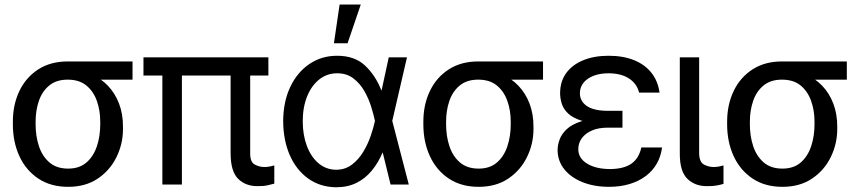

<svg xmlns="http://www.w3.org/2000/svg" viewBox="-20 -792 3689 824"><path d="M35.2 -258.8V-269.5Q35.2 -342.8 63.2 -401.4Q91.3 -460 144 -494.1Q196.8 -528.3 270.5 -528.3Q286.1 -526.9 299.3 -517.6Q312.5 -508.3 328.4 -496.3Q344.2 -484.4 368.2 -474.6Q411.6 -457 442.9 -424.3Q474.1 -391.6 491 -347.2Q507.8 -302.7 507.8 -249V-238.3Q507.8 -174.8 480 -117.9Q452.1 -61 399.7 -25.6Q347.2 9.8 272.5 9.8Q197.8 9.8 144.5 -25.6Q91.3 -61 63.2 -121.8Q35.2 -182.6 35.2 -258.8ZM132.8 -269.5V-258.8Q132.8 -207.5 147.2 -164.3Q161.6 -121.1 192.4 -94.7Q223.1 -68.4 272.5 -68.4Q320.8 -68.4 351.1 -94.7Q381.3 -121.1 395.8 -164.3Q410.2 -207.5 410.2 -258.8V-269.5Q410.2 -318.4 395.5 -359.4Q380.9 -400.4 350.3 -425.3Q319.8 -450.2 270.5 -450.2Q222.2 -450.2 191.7 -425.3Q161.1 -400.4 147 -359.4Q132.8 -318.4 132.8 -269.5ZM548.8 -528.3V-450.2H270.5V-528.3Z M1131.8 -545.9V-467.8H595.7V-545.9ZM760.7 -545.9V0H676.8V-545.9ZM969.7 -545.9H1053.7V-134.8Q1053.2 -96.7 1073.2 -85.9Q1093.3 -75.2 1114.3 -75.2Q1126.5 -75.2 1138.7 -77.6Q1150.9 -80.1 1157.2 -82V-3.9Q1146.5 -1 1128.4 3.2Q1110.4 7.3 1085 6.8Q1034.7 7.3 1002.2 -24.4Q969.7 -56.2 969.7 -134.8Z M1421.9 11.7Q1353.5 10.7 1302.5 -25.9Q1251.5 -62.5 1223.6 -126.2Q1195.8 -189.9 1195.3 -272.5Q1195.8 -355 1225.3 -418Q1254.9 -481 1307.1 -516.8Q1359.4 -552.7 1426.8 -552.7Q1502 -552.7 1546.6 -510.7Q1591.3 -468.8 1617.2 -403.3H1650.4L1663.1 -274.4L1734.4 0H1656.2L1588.9 -274.4Q1583.5 -300.3 1572.8 -334.7Q1562 -369.1 1543.5 -401.6Q1524.9 -434.1 1496.3 -455.8Q1467.8 -477.5 1426.8 -477.5Q1383.8 -477.5 1350.3 -451.2Q1316.9 -424.8 1298.1 -378.4Q1279.3 -332 1279.3 -271.5Q1279.3 -212.4 1297.1 -165.3Q1314.9 -118.2 1347.2 -91.1Q1379.4 -64 1421.9 -63.5Q1461.4 -63.5 1490.2 -85.4Q1519 -107.4 1539.1 -140.6Q1559.1 -173.8 1571 -209.2Q1583 -244.6 1588.9 -271.5L1648.4 -545.9H1726.6L1663.1 -271.5L1650.4 -137.7H1622.1Q1603.5 -93.8 1575.9 -60.1Q1548.3 -26.4 1510.3 -7.3Q1472.2 11.7 1421.9 11.7ZM1413.1 -606.4 1437.5 -772.5H1528.3L1471.7 -606.4Z M1796.9 -258.8V-269.5Q1796.9 -342.8 1825 -401.4Q1853 -460 1905.8 -494.1Q1958.5 -528.3 2032.2 -528.3Q2047.9 -526.9 2061 -517.6Q2074.2 -508.3 2090.1 -496.3Q2106 -484.4 2129.9 -474.6Q2173.3 -457 2204.6 -424.3Q2235.8 -391.6 2252.7 -347.2Q2269.5 -302.7 2269.5 -249V-238.3Q2269.5 -174.8 2241.7 -117.9Q2213.9 -61 2161.4 -25.6Q2108.9 9.8 2034.2 9.8Q1959.5 9.8 1906.2 -25.6Q1853 -61 1825 -121.8Q1796.9 -182.6 1796.9 -258.8ZM1894.5 -269.5V-258.8Q1894.5 -207.5 1908.9 -164.3Q1923.3 -121.1 1954.1 -94.7Q1984.9 -68.4 2034.2 -68.4Q2082.5 -68.4 2112.8 -94.7Q2143.1 -121.1 2157.5 -164.3Q2171.9 -207.5 2171.9 -258.8V-269.5Q2171.9 -318.4 2157.2 -359.4Q2142.6 -400.4 2112.1 -425.3Q2081.5 -450.2 2032.2 -450.2Q1983.9 -450.2 1953.4 -425.3Q1922.9 -400.4 1908.7 -359.4Q1894.5 -318.4 1894.5 -269.5ZM2310.5 -528.3V-450.2H2032.2V-528.3Z M2578.1 -284.2H2651.4V-244.1H2586.9Q2548.3 -244.1 2520.3 -231.9Q2492.2 -219.7 2477.1 -199Q2461.9 -178.2 2461.9 -152.3Q2461.4 -113.8 2498.8 -90.3Q2536.1 -66.9 2597.7 -66.4Q2657.2 -66.9 2689.7 -89.6Q2722.2 -112.3 2732.4 -159.2H2821.3Q2816.4 -120.6 2798.6 -89.6Q2780.8 -58.6 2751.2 -36.4Q2721.7 -14.2 2681.9 -2.2Q2642.1 9.8 2593.8 9.8Q2530.3 9.8 2480.5 -10Q2430.7 -29.8 2402.1 -65.2Q2373.5 -100.6 2373 -147.5Q2373 -169.4 2381.6 -193.1Q2390.1 -216.8 2412.1 -237.5Q2434.1 -258.3 2474.4 -271.2Q2514.6 -284.2 2578.1 -284.2ZM2651.4 -261.7H2578.1Q2515.6 -261.7 2477.1 -273.7Q2438.5 -285.6 2418.2 -304.9Q2397.9 -324.2 2390.9 -347.2Q2383.8 -370.1 2383.8 -391.6Q2383.8 -442.4 2409.9 -478.3Q2436 -514.2 2482.9 -533.4Q2529.8 -552.7 2591.8 -552.7Q2654.3 -552.7 2700.9 -533.9Q2747.6 -515.1 2775.6 -479.7Q2803.7 -444.3 2810.5 -394.5H2722.7Q2713.9 -432.1 2680.4 -454.6Q2647 -477.1 2591.8 -477.5Q2535.6 -477.1 2502.2 -453.4Q2468.8 -429.7 2468.8 -391.6Q2468.8 -357.9 2498 -337.4Q2527.3 -316.9 2586.9 -316.4H2651.4Z M2897.5 -545.9H2980.5V-134.8Q2981 -96.7 3001 -85.9Q3021 -75.2 3043 -75.2Q3054.2 -75.2 3066.9 -77.6Q3079.6 -80.1 3085 -82V-2.9Q3074.2 0.5 3056.9 3.9Q3039.6 7.3 3013.7 6.8Q2963.4 7.3 2930.2 -24.4Q2897 -56.2 2897.5 -134.8Z M3100.6 -258.8V-269.5Q3100.6 -342.8 3128.7 -401.4Q3156.7 -460 3209.5 -494.1Q3262.2 -528.3 3335.9 -528.3Q3351.6 -526.9 3364.7 -517.6Q3377.9 -508.3 3393.8 -496.3Q3409.7 -484.4 3433.6 -474.6Q3477.1 -457 3508.3 -424.3Q3539.6 -391.6 3556.4 -347.2Q3573.2 -302.7 3573.2 -249V-238.3Q3573.2 -174.8 3545.4 -117.9Q3517.6 -61 3465.1 -25.6Q3412.6 9.8 3337.9 9.8Q3263.2 9.8 3210 -25.6Q3156.7 -61 3128.7 -121.8Q3100.6 -182.6 3100.6 -258.8ZM3198.2 -269.5V-258.8Q3198.2 -207.5 3212.6 -164.3Q3227.1 -121.1 3257.8 -94.7Q3288.6 -68.4 3337.9 -68.4Q3386.2 -68.4 3416.5 -94.7Q3446.8 -121.1 3461.2 -164.3Q3475.6 -207.5 3475.6 -258.8V-269.5Q3475.6 -318.4 3460.9 -359.4Q3446.3 -400.4 3415.8 -425.3Q3385.3 -450.2 3335.9 -450.2Q3287.6 -450.2 3257.1 -425.3Q3226.6 -400.4 3212.4 -359.4Q3198.2 -318.4 3198.2 -269.5ZM3614.3 -528.3V-450.2H3335.9V-528.3Z"/></svg>

Font: Inter Tight
Style: Regular
Weight: 400
Designer: Rasmus Andersson
Foundry: rsms
Version: Version 3.002